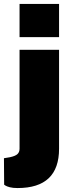

<svg xmlns="http://www.w3.org/2000/svg" viewBox="-65 -782 372 972"><path d="M234 -594H34V-762H234ZM24 170Q0 170 -15 166Q-30 162 -36.5 158Q-43 154 -44 153L-45 19L-15 14Q13 8 23.5 -2Q34 -12 34 -29V-530H234V-29Q234 170 24 170Z"/></svg>

Font: Morrison Black
Style: Regular
Weight: 900
Designer: Pablo Impallari, Rodrigo Fuenzalida (Modified by Dan O. Williams)
Version: Version 0.03;June 6, 2019;FontCreator 11.5.0.2425 64-bit; tt